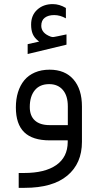

<svg xmlns="http://www.w3.org/2000/svg" viewBox="-20 -674 470 922"><path d="M162.1 -479Q144.5 -493.2 137 -511.2Q129.4 -529.3 129.4 -556.2Q129.4 -600.6 158.7 -627.4Q188 -654.3 233.4 -654.3Q265.6 -654.3 296.4 -635.7V-585.9Q268.6 -601.6 240.2 -601.6Q211.9 -601.6 195.1 -588.9Q178.2 -576.2 178.2 -549.8Q178.7 -514.6 223.6 -498Q230 -496.1 234.4 -496.1Q236.3 -496.1 239.3 -496.6Q248 -498 258.3 -500.2Q268.6 -502.4 280.5 -504.9Q292.5 -507.3 299.3 -508.8V-459.5L112.8 -414.6V-461.9L160.6 -472.7L168 -474.1ZM373.5 -162.6V7.3Q373.5 110.8 303.2 169.4Q232.9 228 98.6 228H69.8V156.7H95.7Q195.8 156.7 250.2 118.7Q304.7 80.6 305.2 8.3V7.3V0H297.9H218.8Q136.2 0 96.2 -39.1Q56.2 -78.1 56.2 -158.2Q56.2 -198.2 66.4 -231.2Q76.7 -264.2 96.4 -288.3Q116.2 -312.5 147.2 -325.9Q178.2 -339.4 218.3 -339.4Q292 -339.4 332.8 -292.5Q373.5 -245.6 373.5 -162.6ZM123 -160.2Q123 -117.7 147.5 -95.5Q171.9 -73.2 218.3 -73.2H298.3H305.7V-80.6V-163.1Q305.7 -214.4 281.7 -242.2Q257.8 -270 216.3 -270Q170.9 -270 147 -240.5Q123 -210.9 123 -160.2Z"/></svg>

Font: Shabnam Light WOL
Style: Light-WOL
Weight: 300
Foundry: DejaVu fonts team - Redesigned by Saber Rastikerdar - Based on Vazir font
Version: Version 5.0.0